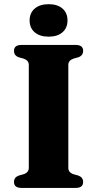

<svg xmlns="http://www.w3.org/2000/svg" viewBox="-20 -920 476 940"><path d="M314.5 -98Q314.5 -75.5 340 -67L363.5 -60.5Q387 -52 387 -29Q387 0 350.5 0H85.5Q48.5 0 48.5 -29Q48.5 -52 72 -60.5L95.5 -67Q121 -75.5 121 -98V-602Q121 -624.5 95.5 -633L72 -639.5Q48.5 -648 48.5 -671Q48.5 -700 85.5 -700H350.5Q387 -700 387 -671Q387 -648 363.5 -639.5L340 -633Q314.5 -624.5 314.5 -602ZM218 -740.5Q175 -740.5 150 -761.8Q125 -783 125 -820Q125 -856.5 150 -878Q175 -899.5 218 -899.5Q261.5 -899.5 286 -878Q310.5 -856.5 310.5 -820Q310.5 -783.5 286 -762Q261.5 -740.5 218 -740.5Z"/></svg>

Font: Fraunces 9pt S000
Style: Bold
Weight: 700
Version: Version 1.000; ttfautohint (v1.8.3)